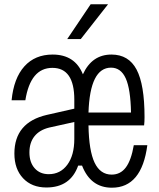

<svg xmlns="http://www.w3.org/2000/svg" viewBox="-20 -860 740 894"><path d="M501 14Q402 14 362 -89H344Q308 13 196 13Q128 13 87.5 -30Q47 -73 47 -145Q47 -290 198 -325L326 -354V-396Q326 -544 224 -544Q122 -544 98 -393H34Q44 -496 93.5 -551Q143 -606 225 -606Q329 -606 366 -514Q408 -606 499 -606Q579 -606 616 -536Q653 -466 653 -315Q653 -306 652.5 -294.5Q652 -283 651 -276H392Q394 -158 420.5 -102.5Q447 -47 500 -47Q541 -47 566 -80.5Q591 -114 603 -184H666Q640 14 501 14ZM497 -545Q399 -545 392 -336H590Q588 -445 565.5 -495Q543 -545 497 -545ZM117 -150Q117 -104 141.5 -76.5Q166 -49 207 -49Q261 -49 293.5 -93Q326 -137 326 -213V-292L209 -266Q164 -255 140.5 -225.5Q117 -196 117 -150ZM293 -678 402 -840H483L356 -678Z"/></svg>

Font: Martian Mono ExtraLight
Style: Regular
Weight: 200
Monospace: yes
Designer: Roman Shamin
Foundry: Evil Martians
Version: Version 1.000; ttfautohint (v1.8.4.7-5d5b)